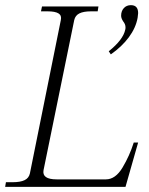

<svg xmlns="http://www.w3.org/2000/svg" viewBox="-32 -725 579 745"><path d="M390 -526Q446 -571 454 -610Q455 -613 455 -619Q455 -631 446 -642Q438 -654 438 -664Q438 -682 448.5 -693.5Q459 -705 476 -705Q504 -705 504 -674Q504 -670 502 -656Q495 -617 468 -580.5Q441 -544 398 -514ZM-9 -18H17Q47 -18 63.5 -26Q80 -34 84 -52L204 -647Q208 -665 195 -673Q182 -681 153 -681H127L131 -700H350L347 -681H321Q292 -681 276 -673Q260 -665 256 -647L137 -65Q130 -29 188 -29H379Q416 -29 443.5 -75Q471 -121 487 -172H504L455 0H-12Z"/></svg>

Font: Taviraj ExtraLight
Style: Italic
Weight: 275
Italic angle: -12°
Designer: Katatrad Team
Foundry: CadsonDemak
Version: Version 1.001